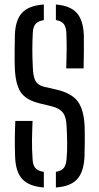

<svg xmlns="http://www.w3.org/2000/svg" viewBox="-20 -826 441 852"><path d="M228 6V-63.5Q252.5 -67.5 263 -80.8Q273.5 -94 275.5 -121.5Q278.5 -154 278 -193.2Q277.5 -232.5 275.5 -265.5Q274.5 -305.5 259.5 -325.5Q244.5 -345.5 210.5 -354L155 -367.5Q93.5 -382.5 70.5 -419.2Q47.5 -456 45.5 -531Q44.5 -563.5 45 -598.8Q45.5 -634 46 -670Q48 -737 77.8 -769.2Q107.5 -801.5 174.5 -806V-736.5Q149 -733 137.8 -719.8Q126.5 -706.5 125.5 -679Q123.5 -641 123.5 -605.5Q123.5 -570 125.5 -531Q126.5 -487.5 137.2 -467.5Q148 -447.5 175.5 -441L228 -429Q298 -413 325.2 -375.8Q352.5 -338.5 355.5 -265.5Q356.5 -233.5 356.2 -197.8Q356 -162 355 -131.5Q352 -63.5 322.5 -31Q293 1.5 228 6ZM274 -522.5Q275.5 -568 275.8 -605.8Q276 -643.5 274.5 -679Q273.5 -706 263 -719.5Q252.5 -733 228 -737V-806Q291.5 -801 320.5 -768.8Q349.5 -736.5 352 -669Q352.5 -638 352.2 -600.8Q352 -563.5 351 -522.5ZM174.5 6Q109 1 79 -31.2Q49 -63.5 47 -131.5Q45.5 -173.5 45.8 -209.5Q46 -245.5 48 -289.5H124.5Q122.5 -245 122 -204Q121.5 -163 124.5 -121.5Q125.5 -94 136.8 -80.5Q148 -67 174.5 -63.5Z"/></svg>

Font: Big Shoulders Stencil Text
Style: Regular
Weight: 400
Designer: Patric King
Foundry: XO Type Co
Version: Version 1.000